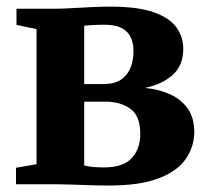

<svg xmlns="http://www.w3.org/2000/svg" viewBox="-20 -570 646 594"><path d="M316.5 4Q289 4 258.8 3Q228.5 2 200 1Q171.5 0 150 0H29.5V-51L93 -62V-480L31 -493V-543H153Q172.5 -543 202 -544.8Q231.5 -546.5 263.5 -548Q295.5 -549.5 321 -549.5Q406.5 -549.5 455.8 -532Q505 -514.5 526 -485Q547 -455.5 547 -419Q547 -367.5 514.2 -338.2Q481.5 -309 428.5 -298Q473.5 -293.5 507.8 -277.5Q542 -261.5 561.5 -233Q581 -204.5 581 -162.5Q581 -117 555.2 -79Q529.5 -41 471.5 -18.5Q413.5 4 316.5 4ZM301 -52Q361 -52 387.5 -80.8Q414 -109.5 414 -156Q414 -211 383.8 -233.2Q353.5 -255.5 305.5 -255.5H240.5V-58Q246.5 -56.5 256 -55Q265.5 -53.5 277.2 -52.8Q289 -52 301 -52ZM240.5 -310H301Q334.5 -310 354.8 -324Q375 -338 384 -361Q393 -384 393 -411.5Q393 -436.5 384.2 -455Q375.5 -473.5 355.8 -483.5Q336 -493.5 302.5 -493.5Q286 -493.5 270.2 -492.8Q254.5 -492 240.5 -490.5Z"/></svg>

Font: Merriweather 48pt ExtraBold
Style: Regular
Weight: 800
Version: Version 2.100